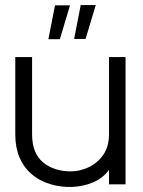

<svg xmlns="http://www.w3.org/2000/svg" viewBox="-20 -724 563 754"><path d="M473 0H408V-57Q385 -25 347 -8.5Q309 8 264.5 10Q220 12 177 -1Q134 -14 103 -41Q73 -67 56.5 -106Q40 -145 40 -197V-500H106V-197Q106 -122 149 -86.5Q192 -51 259 -51Q292 -51 326.5 -66.5Q361 -82 384.5 -114.5Q408 -147 408 -197V-500H473ZM170 -570H215L255 -703H196ZM271 -571H316L356 -704H297Z"/></svg>

Font: Kulim Park Light
Style: Regular
Weight: 300
Designer: Noponies / Dale Sattler
Foundry: Noponies
Version: Version 1.000; ttfautohint (v1.8.3)